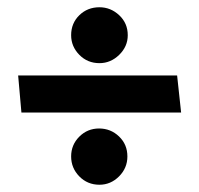

<svg xmlns="http://www.w3.org/2000/svg" viewBox="-20 -533 549 529"><path d="M254 -359Q285 -359 308.5 -382Q332 -405 332 -436Q332 -469 308.5 -491Q285 -513 254 -513Q221 -513 198.5 -491Q176 -469 176 -436Q176 -405 198.5 -382Q221 -359 254 -359ZM468 -325H30L39 -223H479ZM254 -24Q285 -24 308 -47Q331 -70 331 -102Q331 -135 308 -157Q285 -179 253 -179Q221 -179 198.5 -156.5Q176 -134 176 -102Q176 -70 198.5 -47Q221 -24 254 -24Z"/></svg>

Font: Catamaran
Style: Bold
Weight: 700
Designer: Pria Ravichandran
Version: Version 2.000